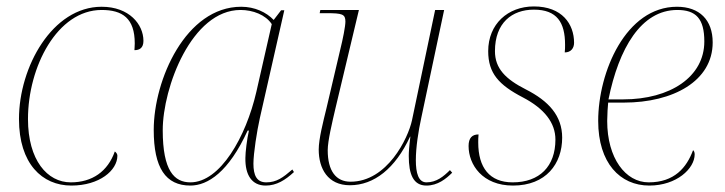

<svg xmlns="http://www.w3.org/2000/svg" viewBox="-20 -567 2255 597"><path d="M202 10C289 10 345 -37 345 -83C345 -89 340 -94 337 -96C315 -34 267 0 200 0C127 0 67 -69 67 -197C67 -359 158 -536 296 -536C361 -536 399 -510 399 -432C399 -423 398 -415 398 -411C414 -411 426 -418 426 -440C426 -491 382 -546 296 -546C143 -546 39 -359 39 -197C39 -58 111 10 202 10Z M572 10C626 10 691 -32 750 -161H754C748 -135 743 -94 743 -76C742 -23 763 10 806 10C840 10 867 -7 894 -32L889 -40C860 -15 840 0 808 0C778 0 768 -22 768 -58C768 -90 779 -160 788 -200L864 -535H854L831 -505C808 -529 772 -546 730 -546C558 -546 458 -319 458 -163C458 -45 495 10 572 10ZM572 0C522 0 486 -36 486 -162C486 -295 576 -536 728 -536C766 -536 806 -521 825 -492L777 -281C745 -142 665 0 572 0Z M1306 10C1341 10 1367 -11 1386 -30L1379 -38C1359 -18 1337 0 1306 0C1281 0 1273 -29 1273 -69C1273 -109 1281 -160 1290 -201L1361 -536H1333L1261 -193C1249 -137 1184 -2 1070 -2C1025 -2 999 -35 999 -100C999 -129 1013 -187 1023 -230L1096 -536H976L974 -526H996C1044 -526 1054 -523 1054 -500C1054 -485 1046 -445 1038 -413L995 -230C985 -189 971 -135 971 -102C971 -43 999 9 1068 9C1143 9 1209 -43 1255 -142H1256C1252 -111 1251 -93 1251 -82C1251 -25 1265 10 1306 10Z M1575 10C1678 10 1728 -58 1728 -139C1728 -207 1686 -253 1615 -289C1552 -321 1519 -354 1519 -408C1519 -496 1572 -537 1640 -537C1712 -537 1737 -497 1737 -428C1737 -421 1737 -412 1736 -404C1755 -404 1765 -417 1765 -434C1765 -492 1728 -547 1640 -547C1559 -547 1498 -492 1498 -408C1498 -339 1531 -303 1606 -264C1673 -229 1707 -185 1707 -133C1707 -50 1658 0 1574 0C1502 0 1467 -46 1467 -124C1467 -132 1467 -140 1468 -149C1448 -149 1437 -138 1437 -113C1437 -55 1480 10 1575 10Z M1999 10C2084 10 2140 -43 2140 -87C2140 -93 2138 -98 2135 -100C2115 -46 2077 0 1997 0C1925 0 1868 -75 1868 -191C1868 -208 1870 -241 1871 -248H1920C2073 -248 2196 -315 2196 -435C2196 -505 2155 -546 2085 -546C1926 -546 1840 -343 1840 -191C1840 -60 1908 10 1999 10ZM1918 -258H1872C1904 -416 1973 -536 2086 -536C2144 -536 2170 -509 2170 -438C2170 -328 2064 -258 1918 -258Z"/></svg>

Font: Noto Serif Display Thin
Style: Italic
Weight: 100
Italic angle: -12°
Designer: Monotype Design Team
Foundry: Monotype Imaging Inc.
Version: Version 2.009